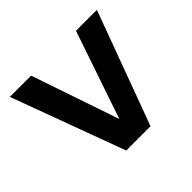

<svg xmlns="http://www.w3.org/2000/svg" viewBox="-125 -654 805 805"><g transform="rotate(-45 277.0 -252.0)"><path d="M205 0 19 -504H145L278 -114L411 -504H535L349 0Z"/></g></svg>

Font: DM Sans SemiBold
Style: Regular
Weight: 600
Designer: Colophon Foundry, Jonny Pinhorn
Foundry: Colophon Foundry
Version: Version 4.004; ttfautohint (v1.8.4.7-5d5b)